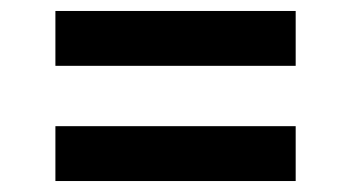

<svg xmlns="http://www.w3.org/2000/svg" viewBox="-20 -515 640 350"><path d="M81 -395V-495H519V-395ZM81 -185V-285H519V-185Z"/></svg>

Font: Iosevka Book
Style: Bold
Weight: 700
Designer: Belleve Invis
Foundry: Belleve Invis
Version: Version 28.0.7; ttfautohint (v1.8.3)